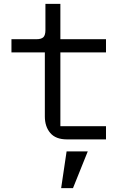

<svg xmlns="http://www.w3.org/2000/svg" viewBox="-20 -718 640 989"><path d="M325 0Q267 0 239 -33Q211 -66 211 -118V-448H39V-516H167Q193 -516 203.5 -526.5Q214 -537 214 -563V-698H291V-516H526V-448H291V-68H526V0ZM323 62H432L356 251H295Z"/></svg>

Font: Lilex
Style: Regular
Weight: 400
Monospace: yes
Designer: Mike Abbink, Paul van der Laan, Pieter van Rosmalen, Mikhael Khrustik
Foundry: Mikhael Khrustik
Version: Version 2.510